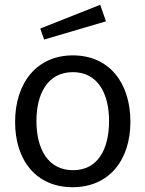

<svg xmlns="http://www.w3.org/2000/svg" viewBox="-20 -771 607 801"><path d="M283 10C435 10 524 -103 524 -263C524 -425 436 -540 284 -540C134 -540 43 -426 43 -262C43 -102 131 10 283 10ZM285 -61C179 -61 132 -151 132 -266C132 -380 179 -470 284 -470C388 -470 435 -381 435 -266C435 -150 389 -61 285 -61ZM148 -652 164 -606 422 -682 398 -751Z"/></svg>

Font: Cheyenne Sans
Style: Regular
Weight: 400
Designer: The Public Sans project authors (U.S. Web Design System), Libre Franklin designed by Pablo Impallari and Rodrigo Fuenzal
Foundry: The Cheyenne Sans Project Authors
Version: Version 2.007